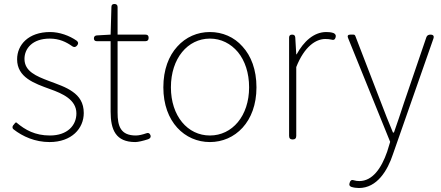

<svg xmlns="http://www.w3.org/2000/svg" viewBox="-20 -701 2218 965"><path d="M345 -240C312 -264 268 -278 226 -294C163 -318 103 -342 103 -405C103 -457 143 -507 230 -507C278 -507 313 -490 344 -468C353 -462 361 -464 368 -473C375 -482 374 -489 366 -496C329 -522 279 -540 232 -540C123 -540 66 -476 66 -403C66 -312 152 -282 232 -253C294 -231 364 -200 364 -131C364 -71 319 -20 231 -20C156 -20 107 -48 64 -84C61 -87 59 -86 56 -83L48 -73L46 -71C41 -64 42 -55 48 -51C94 -15 156 13 229 13C340 13 401 -55 401 -133C401 -185 378 -217 345 -240Z M571 -314V-494H649H711C722 -494 727 -500 727 -511C727 -522 722 -527 711 -527H571V-666C571 -676 565 -681 555 -681C545 -681 540 -676 540 -666L536 -527L466 -523C457 -522 452 -517 452 -508C452 -499 457 -494 466 -494H536V-140C536 -48 562 13 660 13C674 13 699 7 724 -1C734 -4 740 -12 736 -22C732 -32 725 -35 715 -31C698 -25 678 -20 663 -20C586 -20 571 -67 571 -135Z M871 -467C828 -420 801 -351 801 -262C801 -88 909 13 1035 13C1161 13 1269 -88 1269 -262C1269 -351 1242 -420 1199 -467C1157 -515 1098 -540 1035 -540C972 -540 914 -515 871 -467ZM1176 -439C1211 -396 1232 -335 1232 -262C1232 -118 1147 -20 1035 -20C923 -20 839 -118 839 -262C839 -335 860 -396 895 -439C930 -482 979 -507 1035 -507C1091 -507 1140 -482 1176 -439Z M1469 -182V-364C1510 -468 1568 -505 1615 -505C1628 -505 1636 -504 1645 -502C1657 -498 1664 -502 1667 -514C1670 -524 1665 -531 1656 -535C1644 -539 1633 -540 1620 -540C1557 -540 1506 -492 1471 -428H1469L1464 -513C1463 -523 1458 -527 1448 -527C1438 -527 1433 -522 1433 -512V-263V-18C1433 -6 1439 0 1451 0C1463 0 1469 -6 1469 -18Z M2060 -226 2158 -506C2163 -520 2158 -527 2143 -527C2134 -527 2126 -523 2123 -514L2010 -183C1995 -138 1977 -82 1960 -35H1955C1935 -82 1913 -138 1896 -183L1766 -520C1764 -525 1761 -527 1756 -527H1743H1740C1729 -527 1725 -521 1729 -511L1941 12L1926 61C1897 145 1852 209 1786 209C1777 209 1767 208 1758 205C1746 201 1740 207 1737 219C1734 228 1736 234 1745 238C1757 242 1771 244 1784 244C1875 244 1928 156 1955 74Z"/></svg>

Font: GenSenRounded2 TW EL
Style: Regular
Weight: 250
Version: Version 2.100;PS 2.1;hotconv 16.6.51;makeotf.lib2.5.65220 DE